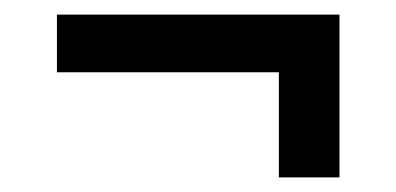

<svg xmlns="http://www.w3.org/2000/svg" viewBox="-20 -367 543 263"><path d="M58 -268V-347H445V-268ZM362 -124V-318H445V-124Z"/></svg>

Font: Bricolage Grotesque 36pt
Style: Regular
Weight: 400
Designer: Mathieu Triay
Foundry: Atelier Triay
Version: Version 1.001;gftools[0.9.33.dev8+g029e19f]